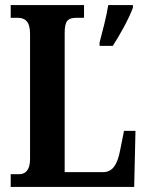

<svg xmlns="http://www.w3.org/2000/svg" viewBox="-20 -734 576 754"><path d="M22 0H507L512 -220H467L452 -145C441 -86 421 -58 385 -58H234V-605C234 -651 246 -664 279 -664H310V-714H22V-664H50C77 -664 98 -651 98 -602V-109C98 -63 77 -50 56 -50H22ZM371 -567V-554H423C451 -597 487 -662 502 -704V-714H405C398 -668 382 -609 371 -567Z"/></svg>

Font: Noto Serif Khmer ExtraCondensed
Style: Bold
Weight: 700
Width: 2
Designer: Danh Hong and the Monotype Design Team
Foundry: Monotype Imaging Inc.
Version: Version 2.004